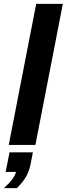

<svg xmlns="http://www.w3.org/2000/svg" viewBox="-28 -745 343 987"><path d="M17 0 158 -725H295L154 0ZM-8 222Q47 173 54 139H1L21 38H141L129 100Q122 134 107 161.5Q92 189 59 222Z"/></svg>

Font: Libra Sans Modern
Style: Bold Italic
Weight: 700
Italic angle: -12°
Foundry: Stefan Peev, Context Ltd
Version: Version 1.000